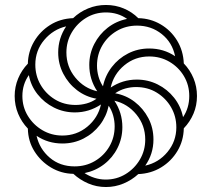

<svg xmlns="http://www.w3.org/2000/svg" viewBox="-20 -743 851 772"><path d="M406 9Q368 9 334.5 -5.5Q301 -20 275 -44Q226 -45 185 -69.5Q144 -94 118.5 -134.5Q93 -175 92 -226Q67 -252 53 -285.5Q39 -319 39 -357Q39 -394 53 -427.5Q67 -461 92 -487Q93 -535 117 -576Q141 -617 181.5 -642.5Q222 -668 274 -670Q300 -695 334 -709Q368 -723 406 -723Q444 -723 477.5 -709Q511 -695 536 -670Q585 -669 626 -645Q667 -621 692 -580Q717 -539 719 -488Q744 -462 758 -428.5Q772 -395 772 -357Q772 -319 758 -286Q744 -253 719 -227Q718 -177 693.5 -136Q669 -95 628 -70Q587 -45 536 -43Q510 -19 476.5 -5Q443 9 406 9ZM371 -376Q339 -424 339 -482Q339 -527 359 -566Q379 -605 413 -631.5Q447 -658 491 -667Q454 -693 406 -693Q362 -693 326 -671Q290 -649 268.5 -612.5Q247 -576 247 -532Q247 -475 282.5 -431.5Q318 -388 371 -376ZM394 -396Q403 -439 429.5 -473.5Q456 -508 495 -528Q534 -548 580 -548Q638 -548 684 -517Q673 -572 630.5 -606Q588 -640 531 -640Q486 -640 449.5 -618.5Q413 -597 391.5 -560.5Q370 -524 370 -479Q370 -457 376 -435.5Q382 -414 394 -396ZM284 -321Q306 -321 328 -327Q350 -333 368 -346Q324 -354 289.5 -380.5Q255 -407 234.5 -446.5Q214 -486 214 -532Q214 -589 246 -637Q194 -625 158 -582.5Q122 -540 122 -483Q122 -439 143 -402.5Q164 -366 200.5 -343.5Q237 -321 284 -321ZM716 -272Q741 -309 741 -357Q741 -401 719.5 -437Q698 -473 661.5 -494.5Q625 -516 580 -516Q523 -516 480 -480.5Q437 -445 425 -391Q473 -423 530 -423Q575 -423 614 -403.5Q653 -384 680 -350Q707 -316 716 -272ZM231 -198Q288 -198 331 -233.5Q374 -269 386 -323Q338 -291 281 -291Q236 -291 197 -310.5Q158 -330 131 -364Q104 -398 96 -441Q70 -404 70 -357Q70 -313 92 -277Q114 -241 150.5 -219.5Q187 -198 231 -198ZM564 -77Q618 -89 653.5 -132Q689 -175 689 -231Q689 -275 668 -311.5Q647 -348 610.5 -370.5Q574 -393 527 -393Q505 -393 483.5 -387Q462 -381 443 -368Q487 -360 521.5 -333.5Q556 -307 576.5 -268Q597 -229 597 -182Q597 -124 564 -77ZM405 -21Q449 -21 485 -43Q521 -65 542.5 -101.5Q564 -138 564 -182Q564 -239 528.5 -282.5Q493 -326 440 -338Q472 -290 472 -232Q472 -187 452.5 -148Q433 -109 398.5 -82.5Q364 -56 320 -47Q338 -35 360 -28Q382 -21 405 -21ZM280 -74Q325 -74 361.5 -95.5Q398 -117 419.5 -153.5Q441 -190 441 -235Q441 -257 435 -278.5Q429 -300 417 -318Q408 -275 381.5 -240.5Q355 -206 316 -186Q277 -166 231 -166Q173 -166 127 -197Q139 -144 180 -109Q221 -74 280 -74Z"/></svg>

Font: Noto Sans Armenian SemiCondensed ExtraLight
Style: Regular
Weight: 200
Width: 4
Designer: Monotype Design Team
Foundry: Monotype Imaging Inc.
Version: Version 2.008; ttfautohint (v1.8.4.7-5d5b)